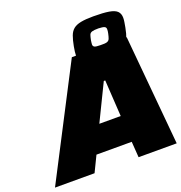

<svg xmlns="http://www.w3.org/2000/svg" viewBox="-212 -1001 1066 1131"><g transform="rotate(-20 321.5 -435.5)"><path d="M-60 0 296 -688H640L703 0H464L457 -99H236L188 0ZM314 -264H448L434 -492H425ZM485 -619Q422 -619 386.5 -625.5Q351 -632 336.5 -647Q322 -662 322 -687Q322 -699 324 -713.5Q326 -728 329 -745Q336 -782 345 -806.5Q354 -831 371 -845Q388 -859 418 -865Q448 -871 496 -871Q559 -871 594.5 -865Q630 -859 645 -844Q660 -829 660 -803Q660 -790 657.5 -775.5Q655 -761 652 -744Q645 -707 635.5 -683Q626 -659 609.5 -644.5Q593 -630 563.5 -624.5Q534 -619 485 -619ZM479 -697Q508 -696 520 -700Q532 -704 536.5 -715.5Q541 -727 545 -746Q547 -754 547.5 -760.5Q548 -767 548 -772Q548 -784 538 -788.5Q528 -793 501 -794Q473 -794 460.5 -790Q448 -786 444 -775Q440 -764 436 -744Q435 -735 434 -729Q433 -723 433 -718Q433 -706 442.5 -701.5Q452 -697 479 -697Z"/></g></svg>

Font: Saira SemiExpanded Black
Style: Italic
Weight: 900
Width: 6
Italic angle: -12°
Designer: Hector Gatti with collaboration of the Omnibus-Type team
Foundry: Omnibus-Type
Version: Version 1.101